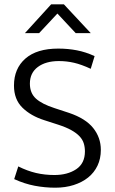

<svg xmlns="http://www.w3.org/2000/svg" viewBox="-20 -864 534 893"><path d="M251 -638Q296 -638 337.5 -630Q379 -622 420 -603L402 -544Q359 -564 324.5 -572Q290 -580 254 -580Q193 -580 156 -552.5Q119 -525 119 -475Q119 -431 147 -405.5Q175 -380 234 -361L301 -339Q378 -313 413.5 -268.5Q449 -224 449 -167Q449 -126 433.5 -93.5Q418 -61 390 -38.5Q362 -16 323 -3.5Q284 9 237 9Q189 9 141.5 0Q94 -9 46 -31L65 -90Q107 -69 147.5 -59.5Q188 -50 233 -50Q294 -50 334.5 -77Q375 -104 375 -160Q375 -180 369.5 -197.5Q364 -215 350 -230Q336 -245 312 -258.5Q288 -272 251 -284L186 -305Q123 -325 84 -363.5Q45 -402 45 -466Q45 -545 98 -591.5Q151 -638 251 -638ZM218 -844H277L402 -710H332L247 -801L162 -710H96Z"/></svg>

Font: Mukta Mahee Light
Style: Regular
Weight: 300
Designer: Shuchita Grover, Noopur Datye, Girish Dalvi, Yashodeep Gholap
Foundry: Ek Type
Version: Version 2.538;PS 1.000;hotconv 16.6.51;makeotf.lib2.5.65220;